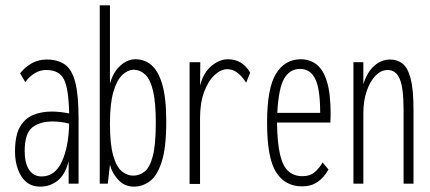

<svg xmlns="http://www.w3.org/2000/svg" viewBox="-20 -685 1605 716"><path d="M130 11Q84 11 60 -27Q36 -65 36 -120Q36 -179 54 -211Q72 -243 103 -256Q134 -269 173 -269Q203 -269 238 -262Q236 -354 218.5 -389Q201 -424 152 -424Q109 -424 74 -379L55 -412Q97 -463 154 -463Q196 -463 222.5 -444Q249 -425 261 -377Q273 -329 273 -243V0H236V-84Q223 -33 194.5 -11Q166 11 130 11ZM72 -121Q72 -77 88.5 -52Q105 -27 135 -27Q185 -27 210.5 -82Q236 -137 238 -224Q223 -228 206.5 -230Q190 -232 176 -232Q128 -232 100 -209.5Q72 -187 72 -121Z M480 11Q444 11 420.5 -15Q397 -41 390 -71L382 0H352V-665H390V-373Q402 -416 428.5 -440Q455 -464 485 -464Q519 -464 544.5 -442.5Q570 -421 585 -370.5Q600 -320 600 -231Q600 -134 583 -81.5Q566 -29 538.5 -9Q511 11 480 11ZM477 -30Q499 -30 518.5 -44.5Q538 -59 549.5 -101.5Q561 -144 561 -227Q561 -302 551 -345Q541 -388 522.5 -406Q504 -424 480 -425Q457 -425 436.5 -406Q416 -387 403 -343Q390 -299 390 -225Q390 -148 402 -105.5Q414 -63 434 -46.5Q454 -30 477 -30Z M687 1V-453H727L726 -366Q739 -415 769 -439.5Q799 -464 830 -464Q884 -464 913 -414L898 -377Q880 -404 863 -415.5Q846 -427 828 -427Q804 -427 780.5 -405.5Q757 -384 741.5 -343Q726 -302 726 -245V1Z M1107 10Q1043 10 1009.5 -43Q976 -96 976 -227Q976 -357 1009.5 -410.5Q1043 -464 1101 -464Q1135 -464 1160 -445Q1185 -426 1199 -381.5Q1213 -337 1213 -259Q1213 -249 1212.5 -242.5Q1212 -236 1212 -228H1013Q1014 -152 1024.5 -108Q1035 -64 1056 -46Q1077 -28 1108 -28Q1136 -28 1153 -42.5Q1170 -57 1183 -79L1205 -53Q1189 -24 1165 -7Q1141 10 1107 10ZM1014 -264H1174Q1174 -354 1155.5 -391Q1137 -428 1099 -428Q1061 -428 1040 -392.5Q1019 -357 1014 -264Z M1298 0V-453H1335V-371Q1349 -416 1375.5 -439.5Q1402 -463 1435 -463Q1462 -463 1481.5 -447.5Q1501 -432 1511.5 -391.5Q1522 -351 1522 -277V0H1485V-274Q1485 -358 1470.5 -391Q1456 -424 1426 -424Q1401 -424 1380.5 -403Q1360 -382 1347.5 -345.5Q1335 -309 1335 -263V0Z"/></svg>

Font: Inconsolata ExtraCondensed Light
Style: Regular
Weight: 300
Width: 2
Monospace: yes
Designer: Raph Levien, Cyreal, Brenton Simpson
Foundry: Raph Levien, Cyreal, Google
Version: Version 3.100; ttfautohint (v1.8.4.7-5d5b)